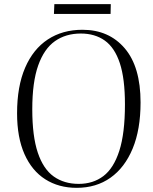

<svg xmlns="http://www.w3.org/2000/svg" viewBox="-20 -888 735 922"><path d="M62 -344Q62 -473 100.5 -562.5Q139 -652 209.5 -698.5Q280 -745 376 -745Q503 -745 579 -656Q655 -567 655 -396Q655 -266 617 -174.5Q579 -83 510.5 -34.5Q442 14 348 14Q262 14 197.5 -27Q133 -68 97.5 -148Q62 -228 62 -344ZM135 -363Q135 -234 161.5 -155Q188 -76 238 -40.5Q288 -5 358 -5Q427 -5 476.5 -42.5Q526 -80 553 -164Q580 -248 580 -387Q580 -510 555.5 -584.5Q531 -659 483.5 -693Q436 -727 368 -727Q296 -727 244 -690.5Q192 -654 163.5 -574Q135 -494 135 -363ZM241 -868H512L511 -821H239Z"/></svg>

Font: Literata 72pt Light
Style: Italic
Weight: 300
Italic angle: -2°
Designer: Latin by Veronika Burian and Jose Scaglione. Greek by Irene Vlachou. Cyrillic by Vera Evstafieva
Foundry: TypeTogether
Version: Version 3.002